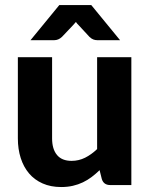

<svg xmlns="http://www.w3.org/2000/svg" viewBox="-20 -746 606 774"><path d="M509.5 -515.5V0H424.5Q398 0 390.5 -24L381.5 -60Q366 -45 349.5 -32.5Q333 -20 314.2 -11Q295.5 -2 273.8 3Q252 8 226.5 8Q184.5 8 151.8 -6.5Q119 -21 97 -47Q75 -73 63.5 -109Q52 -145 52 -188V-515.5H190V-188Q190 -145 209.8 -121.2Q229.5 -97.5 268.5 -97.5Q297.5 -97.5 323 -110.2Q348.5 -123 371.5 -145V-515.5ZM464 -584H372Q364 -584 356.5 -586.8Q349 -589.5 341 -597L297 -644.5Q294.5 -647 291.5 -650.2Q288.5 -653.5 286 -657.5Q280 -650 274.5 -644.5L229.5 -597Q215.5 -584 198.5 -584H103L219 -725.5H348Z"/></svg>

Font: Lato
Style: Regular
Weight: 800
Designer: Lukasz Dziedzic with Adam Twardoch and Botio Nikoltchev
Foundry: tyPoland Lukasz Dziedzic
Version: Version 2.015; 2015-08-06; http://www.latofonts.com/; ttfaut